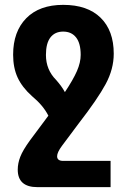

<svg xmlns="http://www.w3.org/2000/svg" viewBox="-20 -531 515 790"><path d="M240 131H435V239H134Q53 239 53 167Q53 141 63.5 114Q74 87 103 47L179 -55Q158 -97 111 -136Q71 -172 52.5 -212Q34 -252 34 -306Q34 -401 88 -456Q142 -511 240 -511Q340 -511 394 -458Q448 -405 448 -310Q448 -247 415 -185.5Q382 -124 303 -22L235 69Q215 96 215 112Q215 131 240 131ZM169 -305Q169 -244 211 -202Q234 -176 247 -152Q281 -203 296.5 -238.5Q312 -274 312 -305Q312 -353 293 -377Q274 -401 240 -401Q206 -401 187.5 -377Q169 -353 169 -305Z"/></svg>

Font: Noto Sans Armenian SmBd Narrow
Style: Regular
Weight: 600
Width: 4
Designer: Monotype Design team
Foundry: Monotype Imaging Inc.
Version: Version 1.000